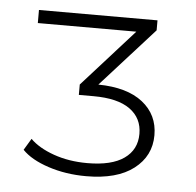

<svg xmlns="http://www.w3.org/2000/svg" viewBox="-39 -782 508 497"><g transform="rotate(5 215.0 -533.0)"><path d="M369 -445Q369 -391 325.5 -357.5Q282 -324 202 -324Q149 -324 103.5 -339Q58 -354 35 -378L53 -408Q75 -386 114.5 -372Q154 -358 202 -358Q265 -358 297.5 -381Q330 -404 330 -445Q330 -486 298 -509Q266 -532 203 -532H165V-559L299 -708H43V-742H351V-716L213 -563Q288 -562 328.5 -530Q369 -498 369 -445Z"/></g></svg>

Font: Montserrat Atlas Light
Style: Regular
Weight: 300
Designer: Julieta Ulanovsky
Foundry: Julieta Ulanovsky
Version: Version 7.200